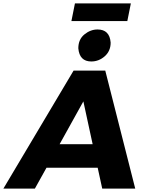

<svg xmlns="http://www.w3.org/2000/svg" viewBox="-79 -1120 872 1140"><path d="M724 0H528L501 -124H197L128 0H-59L358 -701H546ZM471 -264 416 -518 275 -264ZM463 -755Q393 -755 386 -833Q386 -886 422 -915.5Q458 -945 500 -945Q572 -945 578 -867Q578 -817 543 -786Q508 -755 463 -755ZM677 -995H345L366 -1100H698Z"/></svg>

Font: Argentum Novus
Style: Bold Italic
Weight: 700
Designer: Julieta Ulanovsky (font) & Cristiano Sobral (main changes)
Foundry: Julieta Ulanovsky (font) & Cristiano Sobral (main changes)
Version: Version 3.00;November 27, 2020;FontCreator 13.0.0.2655 64-bi